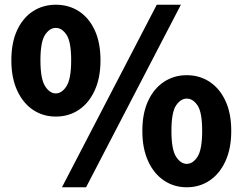

<svg xmlns="http://www.w3.org/2000/svg" viewBox="-20 -778 1026 812"><path d="M216 -285Q162 -285 119.5 -313.5Q77 -342 52.5 -395.5Q28 -449 28 -523Q28 -598 52.5 -650.5Q77 -703 119.5 -730.5Q162 -758 216 -758Q271 -758 313.5 -730.5Q356 -703 380.5 -650.5Q405 -598 405 -523Q405 -449 380.5 -395.5Q356 -342 313.5 -313.5Q271 -285 216 -285ZM216 -383Q242 -383 261.5 -414Q281 -445 281 -523Q281 -601 261.5 -630.5Q242 -660 216 -660Q190 -660 170.5 -630.5Q151 -601 151 -523Q151 -445 170.5 -414Q190 -383 216 -383ZM242 14 643 -758H745L344 14ZM770 14Q716 14 673.5 -14.5Q631 -43 606.5 -96.5Q582 -150 582 -224Q582 -299 606.5 -351.5Q631 -404 673.5 -432Q716 -460 770 -460Q824 -460 866.5 -432Q909 -404 933.5 -351.5Q958 -299 958 -224Q958 -150 933.5 -96.5Q909 -43 866.5 -14.5Q824 14 770 14ZM770 -85Q796 -85 815.5 -115.5Q835 -146 835 -224Q835 -303 815.5 -332Q796 -361 770 -361Q744 -361 724.5 -332Q705 -303 705 -224Q705 -146 724.5 -115.5Q744 -85 770 -85Z"/></svg>

Font: Source Han Sans TC Heavy
Style: Regular
Weight: 900
Designer: Ryoko NISHIZUKA Ë•øÂ°öÊ∂ºÂ≠ê (kana, bopomofo & ideographs); Paul D. Hunt (Latin, Greek & Cyrillic); Sandoll Communicatio
Foundry: Adobe
Version: Version 2.004;hotconv 1.0.118;makeotfexe 2.5.65603